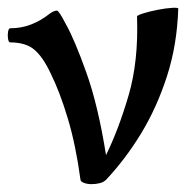

<svg xmlns="http://www.w3.org/2000/svg" viewBox="-20 -458 485 489"><path d="M213 11Q203 11 194.5 8Q186 5 185 0Q173 -89 152.5 -157Q132 -225 109 -271Q90 -312 68 -331Q46 -350 6 -350Q2 -350 0.5 -359Q-1 -368 0.5 -377Q2 -386 6 -386Q35 -386 60 -396Q85 -406 105 -422Q117 -431 125 -431Q130 -431 148 -396Q170 -357 200 -273Q230 -189 250 -63Q282 -128 307.5 -215Q333 -302 329 -416Q329 -419 345 -424Q361 -429 381.5 -433Q402 -437 418 -438Q434 -439 434 -436Q431 -343 405 -263Q379 -183 339 -117.5Q299 -52 250 0Q244 6 234 8.5Q224 11 213 11Z"/></svg>

Font: Junicode
Style: Bold
Weight: 700
Designer: Peter S. Baker
Version: Version 2.100; ttfautohint (v1.8.4)